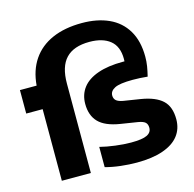

<svg xmlns="http://www.w3.org/2000/svg" viewBox="-117 -938 1079 1067"><g transform="rotate(-15 422.0 -404.0)"><path d="M814.5 -166Q814.5 -111 783.8 -71.5Q753 -32 691.8 -10.8Q630.5 10.5 541.5 10.5Q497.5 10.5 449.2 5Q401 -0.5 361 -11.5V-128Q400 -118 448.8 -111.8Q497.5 -105.5 539 -105.5Q604 -105.5 630.8 -118.8Q657.5 -132 657.5 -159Q657.5 -179.5 646 -190Q634.5 -200.5 605 -205.5L507 -221Q422.5 -234.5 385 -273.2Q347.5 -312 347.5 -378.5Q347.5 -432 377 -470.8Q406.5 -509.5 465.5 -530.2Q524.5 -551 610 -551H619.5Q620 -555.5 620 -565Q620 -637 577.2 -671.5Q534.5 -706 458.5 -706Q368 -706 323.2 -659Q278.5 -612 278.5 -514.5V0H111.5V-412H17V-547H113Q120 -633.5 161.2 -694.2Q202.5 -755 274.5 -786.5Q346.5 -818 445 -818Q533.5 -818 599.2 -788.2Q665 -758.5 701.5 -697.5Q738 -636.5 738 -546Q738 -518.5 733.8 -492.2Q729.5 -466 722 -435.5Q678 -440 637 -440Q561.5 -440 533 -425.2Q504.5 -410.5 504.5 -385Q504.5 -367 516.2 -356.2Q528 -345.5 556 -340.5L654 -325Q736 -311.5 775.2 -275Q814.5 -238.5 814.5 -166Z"/></g></svg>

Font: Encode Sans Semi Expanded
Style: Bold
Weight: 700
Width: 6
Designer: Multiple Designers
Foundry: Impallari Type
Version: Version 2.000